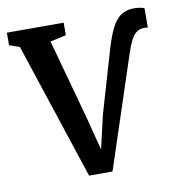

<svg xmlns="http://www.w3.org/2000/svg" viewBox="-69 -623 643 694"><g transform="rotate(-10 253.0 -276.0)"><path d="M203 7.5 37.5 -494 0 -507V-553H208.5V-507L150 -494L229.5 -204.5L262 -78L290.5 -201L358.5 -433.5Q373 -481.5 387.8 -509Q402.5 -536.5 422 -548.2Q441.5 -560 467.5 -560Q481 -560 490.5 -558Q500 -556 505.5 -553.5L505 -483Q498 -484 489.5 -483.8Q481 -483.5 472 -480Q464.5 -477 457 -469.5Q449.5 -462 441.5 -446.2Q433.5 -430.5 424.5 -403L289 7.5Z"/></g></svg>

Font: Merriweather 24pt SemiCondensed
Style: Regular
Weight: 400
Width: 4
Designer: Eben Sorkin
Foundry: Eben Sorkin
Version: Version 2.100